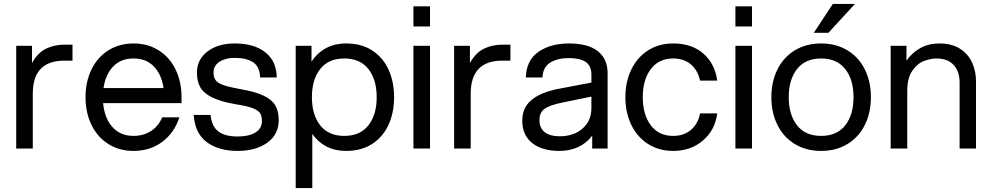

<svg xmlns="http://www.w3.org/2000/svg" viewBox="-20 -752 5023 972"><path d="M62 -520H142V-433Q171 -485 213 -505.5Q255 -526 308 -526H347V-445H306Q146 -445 146 -278V0H62Z M413 -260Q413 -338 443 -400Q473 -462 528.5 -497Q584 -532 656 -532Q728 -532 783.5 -497Q839 -462 869 -400Q899 -338 899 -260V-230H502Q509 -154 549 -109Q589 -64 656 -64Q707 -64 745 -89Q783 -114 801 -158H888Q863 -80 801.5 -34Q740 12 656 12Q584 12 528.5 -23Q473 -58 443 -120Q413 -182 413 -260ZM808 -306Q798 -375 759 -415.5Q720 -456 656 -456Q592 -456 553 -415.5Q514 -375 504 -306Z M961 -170H1046Q1052 -112 1085.5 -86.5Q1119 -61 1183 -61Q1241 -61 1273.5 -81.5Q1306 -102 1306 -139Q1306 -164 1297 -178.5Q1288 -193 1260 -204Q1232 -215 1175 -224Q1098 -237 1054.5 -258.5Q1011 -280 994 -310Q977 -340 977 -384Q977 -451 1030.5 -491.5Q1084 -532 1168 -532Q1267 -532 1323.5 -487Q1380 -442 1381 -360H1297Q1295 -415 1261 -437Q1227 -459 1168 -459Q1122 -459 1091.5 -439.5Q1061 -420 1061 -385Q1061 -360 1072 -345.5Q1083 -331 1111.5 -321Q1140 -311 1196 -301Q1272 -288 1314 -268Q1356 -248 1373.5 -218.5Q1391 -189 1391 -144Q1391 -71 1333 -29.5Q1275 12 1183 12Q1085 12 1025.5 -33.5Q966 -79 961 -170Z M1557 -520V-440Q1586 -484 1630 -508Q1674 -532 1733 -532Q1809 -532 1863.5 -497Q1918 -462 1946.5 -400.5Q1975 -339 1975 -260Q1975 -181 1946.5 -119.5Q1918 -58 1863.5 -23Q1809 12 1733 12Q1676 12 1632.5 -10.5Q1589 -33 1561 -74V200H1477V-520ZM1723 -64Q1803 -64 1845 -117.5Q1887 -171 1887 -260Q1887 -349 1845 -402.5Q1803 -456 1723 -456Q1643 -456 1601 -402.5Q1559 -349 1559 -260Q1559 -171 1601 -117.5Q1643 -64 1723 -64Z M2073 -520H2157V0H2073ZM2073 -720H2157V-618H2073Z M2279 -520H2359V-433Q2388 -485 2430 -505.5Q2472 -526 2525 -526H2564V-445H2523Q2363 -445 2363 -278V0H2279Z M2978 -65Q2918 12 2812 12Q2724 12 2674 -28Q2624 -68 2624 -141Q2624 -208 2672 -247Q2720 -286 2811 -303L2974 -334V-374Q2974 -419 2945 -438.5Q2916 -458 2860 -458Q2805 -458 2767 -436Q2729 -414 2726 -360H2642Q2645 -448 2706.5 -490Q2768 -532 2860 -532Q2958 -532 3007 -492.5Q3056 -453 3056 -382V0H2978ZM2816 -62Q2856 -62 2892 -77.5Q2928 -93 2951 -125.5Q2974 -158 2974 -206V-263L2823 -232Q2765 -220 2738 -202Q2711 -184 2711 -143Q2711 -105 2737 -83.5Q2763 -62 2816 -62Z M3146 -260Q3146 -338 3176 -400Q3206 -462 3261 -497Q3316 -532 3388 -532Q3482 -532 3540.5 -481Q3599 -430 3611 -344H3524Q3513 -396 3477.5 -426Q3442 -456 3388 -456Q3315 -456 3274.5 -402Q3234 -348 3234 -260Q3234 -172 3274.5 -118Q3315 -64 3388 -64Q3442 -64 3478 -94.5Q3514 -125 3524 -178H3611Q3600 -93 3538.5 -40.5Q3477 12 3388 12Q3316 12 3261 -23Q3206 -58 3176 -120Q3146 -182 3146 -260Z M3703 -520H3787V0H3703ZM3703 -720H3787V-618H3703Z M3885 -260Q3885 -338 3915.5 -400Q3946 -462 4003.5 -497Q4061 -532 4137 -532Q4213 -532 4270.5 -497Q4328 -462 4358.5 -400Q4389 -338 4389 -260Q4389 -182 4358.5 -120Q4328 -58 4270.5 -23Q4213 12 4137 12Q4061 12 4003.5 -23Q3946 -58 3915.5 -120Q3885 -182 3885 -260ZM4137 -64Q4217 -64 4259 -117.5Q4301 -171 4301 -260Q4301 -349 4259 -402.5Q4217 -456 4137 -456Q4057 -456 4015 -402.5Q3973 -349 3973 -260Q3973 -171 4015 -117.5Q4057 -64 4137 -64ZM4196 -732H4308L4174 -586H4100Z M4720 -456Q4693 -456 4659.5 -444Q4626 -432 4599.5 -395Q4573 -358 4573 -291V0H4489V-520H4569V-445Q4597 -485 4639 -508.5Q4681 -532 4736 -532Q4799 -532 4840.5 -505Q4882 -478 4901.5 -434.5Q4921 -391 4921 -342V0H4838V-334Q4838 -390 4808 -423Q4778 -456 4720 -456Z"/></svg>

Font: Aspekta 400
Style: Regular
Weight: 400
Designer: Ivo Dolenc
Version: Version 2.000